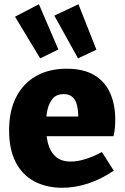

<svg xmlns="http://www.w3.org/2000/svg" viewBox="-20 -875 591 908"><path d="M274 13Q199 13 142 -17.5Q85 -48 54 -108.5Q23 -169 23 -258Q23 -350 56 -415Q89 -480 150 -515Q211 -550 295 -550Q376 -550 427 -519Q478 -488 501.5 -433.5Q525 -379 525 -311Q525 -292 523.5 -272Q522 -252 517 -231H162V-324H374L350 -307Q351 -346 345 -373.5Q339 -401 323.5 -415.5Q308 -430 281 -430Q248 -430 230 -409.5Q212 -389 204.5 -356Q197 -323 197 -284Q197 -236 207 -197Q217 -158 243 -134.5Q269 -111 315 -111Q346 -111 383.5 -122.5Q421 -134 462 -156L518 -68Q458 -27 396 -7Q334 13 274 13ZM170 -599 51 -796 164 -855 256 -641ZM349 -599 237 -801 351 -855 436 -640Z"/></svg>

Font: Bitter Thin ExtraBold
Style: Regular
Weight: 800
Version: Version 3.020